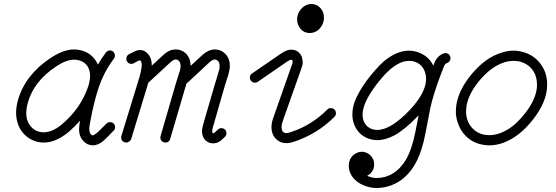

<svg xmlns="http://www.w3.org/2000/svg" viewBox="-20 -707 2775 959"><path d="M430 -330Q430 -342 426 -356Q416 -390 383 -403Q368 -409 350 -409Q311 -409 260 -375Q149 -301 119 -194Q105 -145 116 -108Q125 -80 147 -63Q169 -46 199 -46Q222 -47 243.5 -56.5Q265 -66 288 -85Q380 -162 418 -268Q430 -300 430 -330ZM530 -455Q534 -455 539 -453Q544 -451 547 -447Q554 -440 554 -429Q554 -421 549 -414Q497 -346 469 -258Q447 -188 430 -95Q426 -75 426 -65Q426 -39 438 -33Q440 -32 442 -31H443Q447 -31 451 -34L464 -43Q472 -50 482 -60Q492 -70 512 -90Q520 -97 530 -97Q543 -97 551 -86Q555 -79 555 -70Q555 -61 547 -54Q528 -34 521 -27Q506 -13 496 -3Q470 19 443 19Q416 18 398 -1Q375 -24 375 -61Q375 -80 380 -104Q353 -74 323 -48Q259 5 199 5Q153 5 116 -23Q81 -50 68 -93Q52 -144 70 -208Q106 -333 232 -417Q297 -460 350 -460Q397 -459 431 -434Q457 -413 469 -384Q488 -417 509 -445Q517 -455 530 -455Z M636 -388Q625 -388 618 -395.5Q611 -403 611 -412Q611 -429 624 -436Q651 -450 655 -451.5Q659 -453 662 -454Q670 -457 675 -457Q680 -457 681 -457Q698 -456 709 -447Q738 -425 738 -381Q738 -380 738 -379L791 -428Q808 -444 817 -448.5Q826 -453 832 -456Q845 -460 858 -460Q885 -460 905 -443Q932 -419 932 -378Q992 -433 994 -435Q1023 -460 1053 -460Q1080 -460 1100 -443Q1128 -419 1128 -378Q1128 -359 1120 -332Q1117 -323 1111 -304Q1105 -285 1102 -275Q1047 -85 1046 -80.5Q1045 -76 1044 -75Q1040 -60 1040 -52Q1040 -41 1045 -41Q1048 -42 1051 -44Q1055 -47 1069 -60Q1076 -67 1084.5 -67Q1093 -67 1099 -63.5Q1105 -60 1108 -54Q1111 -48 1111 -41Q1111 -30 1103 -23Q1084 -6 1081 -3Q1063 9 1047 9Q1014 9 998 -17Q989 -32 989 -52Q989 -67 999 -100L1054 -289Q1057 -299 1063 -318Q1073 -352 1076 -363Q1077 -374 1077 -377Q1077 -396 1067 -404Q1060 -410 1053.5 -410Q1047 -410 1040 -406Q1032 -401 1028.5 -398Q1025 -395 919 -296Q915 -293 912 -291Q909 -281 907 -275L830 -13Q825 5 806 5Q796 5 788.5 -2Q781 -9 781 -20Q781 -24 782 -27L858 -289Q861 -299 867 -318Q873 -337 875 -344Q877 -351 879 -355Q882 -368 882 -377Q882 -396 872 -404Q866 -410 858 -410Q851 -410 844.5 -406Q838 -402 826 -391L721 -294Q709 -255 635 -12Q628 4 610 5Q604 5 598 2Q592 -1 588.5 -7Q585 -13 585 -18.5Q585 -24 586 -27L668 -294Q672 -305 674 -314Q675 -315 675 -316Q681 -338 683 -347Q685 -360 686 -364Q688 -374 688 -378Q688 -400 681 -405Q679 -406 678 -406Q675 -405 668 -402L648 -391Q642 -388 636 -388Z M1239 -340 1386 -441Q1413 -459 1434 -459Q1463 -459 1480 -437Q1485 -429 1487 -425L1488 -421Q1492 -403 1492 -396.5Q1492 -390 1491 -384Q1488 -374 1485 -364L1397 -116Q1389 -93 1388 -87.5Q1387 -82 1387 -81Q1387 -80 1387 -79Q1386 -75 1386 -72.5Q1386 -70 1387 -65Q1388 -47 1404 -43Q1407 -42 1410 -42Q1418 -42 1438 -49Q1537 -82 1615 -160Q1622 -167 1631 -167Q1640 -167 1645.5 -164Q1651 -161 1654.5 -155Q1658 -149 1658 -140.5Q1658 -132 1651 -124Q1564 -37 1448 1Q1426 8 1413.5 8Q1401 8 1392 6Q1376 2 1363 -9Q1336 -32 1336 -72Q1336 -82 1338 -94Q1340 -106 1350 -133Q1440 -388 1441 -392Q1442 -396 1442 -398L1440 -406Q1438 -409 1436 -409Q1428 -409 1415 -400L1267 -298Q1261 -294 1252 -294Q1243 -294 1235.5 -301.5Q1228 -309 1228 -321Q1228 -333 1239 -340ZM1464 -610Q1464 -626 1471 -642Q1480 -660 1494 -672Q1514 -687 1534 -687Q1564 -687 1583 -664Q1598 -645 1598 -620Q1598 -587 1575 -562Q1554 -542 1527 -542Q1514 -542 1502 -547Q1488 -554 1479 -566Q1464 -585 1464 -610Z M2108 -306Q2108 -310 2108 -318.5Q2108 -327 2104.5 -340.5Q2101 -354 2095 -364Q2081 -389 2051 -399Q2038 -403 2028 -403Q2010 -403 1994 -399Q1944 -383 1890 -321Q1872 -301 1853 -275Q1791 -190 1791 -135Q1791 -95 1818 -73Q1838 -58 1864 -58Q1933 -58 2029 -160Q2104 -241 2108 -306ZM1814 171Q1837 182 1859.5 182Q1882 182 1901 177Q1965 160 2006 93Q2036 44 2054 -45Q2057 -58 2063 -90Q2069 -122 2071 -131Q2068 -129 2066 -126Q2004 -61 1950 -31Q1905 -7 1864 -7Q1820 -8 1787 -33Q1750 -63 1742 -112Q1740 -123 1740 -135Q1740 -166 1751 -198Q1769 -246 1812 -305Q1855 -362 1893 -397Q1959 -454 2024 -454Q2058 -453 2087 -438Q2126 -418 2144 -379Q2152 -399 2154 -403Q2170 -432 2198 -441Q2201 -442 2204.5 -442Q2208 -442 2211.5 -441Q2215 -440 2218 -438.5Q2221 -437 2223 -434.5Q2225 -432 2227 -429Q2230 -423 2230 -417Q2230 -411 2228 -406Q2223 -395 2212 -392Q2206 -390 2202 -384Q2198 -378 2195 -369L2181 -333Q2144 -235 2129 -166Q2124 -140 2118 -108Q2102 -24 2096.5 -2Q2091 20 2086 36Q2081 52 2075 67Q2063 97 2049 120Q1998 203 1914 225Q1888 232 1859 232Q1830 232 1800 220Q1756 203 1735 168Q1722 146 1722 121Q1722 96 1736 77Q1745 66 1751 63Q1762 56 1768 54.5Q1774 53 1776 52Q1781 51 1788 51Q1795 51 1802 53Q1817 57 1828 67Q1849 86 1849 114Q1849 140 1831 159Q1823 166 1814 171Z M2424 19Q2411 19 2399 17Q2345 10 2307 -27Q2276 -58 2264 -102Q2257 -126 2257 -147.5Q2257 -169 2260 -187Q2273 -259 2331 -331Q2404 -421 2489 -445Q2517 -454 2543.5 -454Q2570 -454 2593 -447Q2647 -432 2680 -388Q2713 -344 2713 -285Q2713 -200 2643 -111Q2576 -25 2497 5Q2461 19 2424 19ZM2662 -273Q2662 -279 2662 -287.5Q2662 -296 2660 -309Q2656 -336 2640 -358Q2617 -388 2579 -399Q2563 -403 2544 -403Q2525 -403 2503 -397Q2433 -376 2371 -300Q2308 -222 2308 -151Q2308 -97 2343 -63Q2375 -32 2424 -32Q2468 -32 2514 -59Q2561 -87 2604 -143Q2657 -211 2662 -273Z"/></svg>

Font: TT2020Base
Style: Italic
Weight: 400
Italic angle: -15°
Version: Version 0.2.000